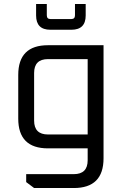

<svg xmlns="http://www.w3.org/2000/svg" viewBox="-20 -748 622 968"><path d="M72 -150V-370Q72 -520 222 -520H502V50Q502 200 352 200H152L112 170V130H352Q422 130 422 60V0H222Q72 0 72 -150ZM152 -140Q152 -70 222 -70H422V-450H222Q152 -450 152 -380ZM162 -670V-728H216V-671Q216 -652 234 -652H340Q358 -652 358 -671V-728H412V-670Q412 -598 340 -598H234Q162 -598 162 -670Z"/></svg>

Font: Oxanium ExtraLight
Style: Regular
Weight: 400
Version: Version 2.000